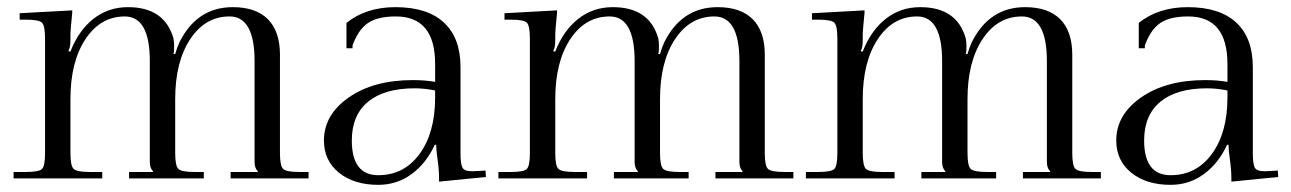

<svg xmlns="http://www.w3.org/2000/svg" viewBox="-20 -499 3612 537"><path d="M18 0V-18H53Q89 -18 97.5 -26.5Q106 -35 106 -71V-391Q106 -427 97.5 -435.5Q89 -444 53 -444H35V-462L182 -470V-463Q177 -413 177 -405V-389Q177 -366 172 -358V-355H177Q200 -414 241.5 -446.5Q283 -479 338 -479Q440 -479 465 -392Q467 -382 467 -371Q467 -356 466 -351L465 -348H470L471 -351Q474 -363 482 -381Q531 -479 631 -479Q696 -479 729.5 -445Q763 -411 763 -346V-71Q763 -35 772 -26.5Q781 -18 817 -18H843V0H625V-18H701V-20Q692 -29 692 -46V-328Q692 -453 622 -453Q554 -453 512 -389.5Q470 -326 470 -222V-71Q470 -35 479 -26.5Q488 -18 524 -18H550V0H341V-18H408V-20Q399 -29 399 -46V-328Q399 -453 329 -453Q261 -453 219 -389.5Q177 -326 177 -222V-71Q177 -35 186 -26.5Q195 -18 231 -18H266V0Z M1268 -311V-71Q1268 -40 1273.5 -30Q1279 -20 1301 -20Q1304 -20 1310.5 -20.5Q1317 -21 1321 -21L1338 -22L1339 -4L1208 9V1Q1208 -24 1204 -51.5Q1200 -79 1200 -94H1196Q1172 -42 1131 -12Q1090 18 1038 18Q970 18 928 -16Q886 -50 886 -106Q886 -178 955.5 -226.5Q1025 -275 1135 -275Q1169 -275 1197 -270V-320Q1197 -453 1087 -453Q1036 -453 1009 -434.5Q982 -416 966 -372V-364H949V-435Q1004 -479 1086 -479Q1175 -479 1221.5 -436Q1268 -393 1268 -311ZM1038 -9Q1110 -9 1153.5 -68.5Q1197 -128 1197 -226V-246Q1167 -252 1140 -252Q1055 -252 1009.5 -214.5Q964 -177 964 -106Q964 -9 1038 -9Z M1374 0V-18H1409Q1445 -18 1453.5 -26.5Q1462 -35 1462 -71V-391Q1462 -427 1453.5 -435.5Q1445 -444 1409 -444H1391V-462L1538 -470V-463Q1533 -413 1533 -405V-389Q1533 -366 1528 -358V-355H1533Q1556 -414 1597.5 -446.5Q1639 -479 1694 -479Q1796 -479 1821 -392Q1823 -382 1823 -371Q1823 -356 1822 -351L1821 -348H1826L1827 -351Q1830 -363 1838 -381Q1887 -479 1987 -479Q2052 -479 2085.5 -445Q2119 -411 2119 -346V-71Q2119 -35 2128 -26.5Q2137 -18 2173 -18H2199V0H1981V-18H2057V-20Q2048 -29 2048 -46V-328Q2048 -453 1978 -453Q1910 -453 1868 -389.5Q1826 -326 1826 -222V-71Q1826 -35 1835 -26.5Q1844 -18 1880 -18H1906V0H1697V-18H1764V-20Q1755 -29 1755 -46V-328Q1755 -453 1685 -453Q1617 -453 1575 -389.5Q1533 -326 1533 -222V-71Q1533 -35 1542 -26.5Q1551 -18 1587 -18H1622V0Z M2234 0V-18H2269Q2305 -18 2313.5 -26.5Q2322 -35 2322 -71V-391Q2322 -427 2313.5 -435.5Q2305 -444 2269 -444H2251V-462L2398 -470V-463Q2393 -413 2393 -405V-389Q2393 -366 2388 -358V-355H2393Q2416 -414 2457.5 -446.5Q2499 -479 2554 -479Q2656 -479 2681 -392Q2683 -382 2683 -371Q2683 -356 2682 -351L2681 -348H2686L2687 -351Q2690 -363 2698 -381Q2747 -479 2847 -479Q2912 -479 2945.5 -445Q2979 -411 2979 -346V-71Q2979 -35 2988 -26.5Q2997 -18 3033 -18H3059V0H2841V-18H2917V-20Q2908 -29 2908 -46V-328Q2908 -453 2838 -453Q2770 -453 2728 -389.5Q2686 -326 2686 -222V-71Q2686 -35 2695 -26.5Q2704 -18 2740 -18H2766V0H2557V-18H2624V-20Q2615 -29 2615 -46V-328Q2615 -453 2545 -453Q2477 -453 2435 -389.5Q2393 -326 2393 -222V-71Q2393 -35 2402 -26.5Q2411 -18 2447 -18H2482V0Z M3484 -311V-71Q3484 -40 3489.5 -30Q3495 -20 3517 -20Q3520 -20 3526.5 -20.5Q3533 -21 3537 -21L3554 -22L3555 -4L3424 9V1Q3424 -24 3420 -51.5Q3416 -79 3416 -94H3412Q3388 -42 3347 -12Q3306 18 3254 18Q3186 18 3144 -16Q3102 -50 3102 -106Q3102 -178 3171.5 -226.5Q3241 -275 3351 -275Q3385 -275 3413 -270V-320Q3413 -453 3303 -453Q3252 -453 3225 -434.5Q3198 -416 3182 -372V-364H3165V-435Q3220 -479 3302 -479Q3391 -479 3437.5 -436Q3484 -393 3484 -311ZM3254 -9Q3326 -9 3369.5 -68.5Q3413 -128 3413 -226V-246Q3383 -252 3356 -252Q3271 -252 3225.5 -214.5Q3180 -177 3180 -106Q3180 -9 3254 -9Z"/></svg>

Font: Foglihten068fMac
Style: Regular
Weight: 500
Designer: gluk (gluksza@wp.pl)
Foundry: gluk (gluksza@wp.pl)
Version: Version 0.68